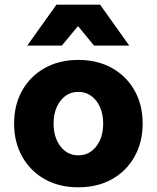

<svg xmlns="http://www.w3.org/2000/svg" viewBox="-20 -781 667 817"><path d="M313 16Q232 16 170.5 -18.5Q109 -53 74.5 -114.5Q40 -176 40 -255Q40 -335 74.5 -396Q109 -457 170.5 -491.5Q232 -526 313 -526Q395 -526 456.5 -491.5Q518 -457 552.5 -396Q587 -335 587 -255Q587 -176 552.5 -114.5Q518 -53 456.5 -18.5Q395 16 313 16ZM313 -120Q360 -120 389.5 -158Q419 -196 419 -255Q419 -314 389.5 -352Q360 -390 313 -390Q267 -390 237.5 -352Q208 -314 208 -255Q208 -196 237.5 -158Q267 -120 313 -120ZM530 -587H380L312 -670L243 -587H96L220 -761H406Z"/></svg>

Font: Wix Madefor Text ExtraBold
Style: Regular
Weight: 800
Designer: Dalton Maag Ltd
Foundry: Dalton Maag Ltd
Version: Version 3.100